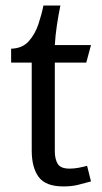

<svg xmlns="http://www.w3.org/2000/svg" viewBox="-20 -659 367 690"><path d="M197 -639Q190 -605 184.5 -568.5Q179 -532 177 -497H307L290 -434H177V-116Q177 -87 187.5 -70Q198 -53 230 -53Q246 -53 262 -56Q278 -59 293 -63L307 -7Q282 0 259.5 5.5Q237 11 208 11Q144 11 119 -23Q94 -57 94 -118V-434H20V-484Q60 -485 83 -510.5Q106 -536 118 -572Q130 -608 136 -639Z"/></svg>

Font: Rosario Light
Style: Regular
Weight: 300
Designer: Hector Gatti
Foundry: Omnibus Type
Version: Version 1.101; ttfautohint (v1.8.1.43-b0c9)